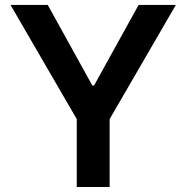

<svg xmlns="http://www.w3.org/2000/svg" viewBox="-20 -747 745 767"><path d="M170.8 -727.3 348.7 -405.5H355.8L533.7 -727.3H682.5L418 -271.3V0H286.6V-271.3L22 -727.3Z"/></svg>

Font: Interop SemBd
Style: Regular
Weight: 600
Designer: Rasmus Andersson, Google, Jang Haemin
Foundry: jhaemin
Version: Version 1.008